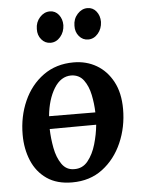

<svg xmlns="http://www.w3.org/2000/svg" viewBox="-53 -785 624 839"><g transform="rotate(-5 258.5 -365.5)"><path d="M281 -511Q337 -511 381.5 -485Q426 -459 452.5 -409.5Q479 -360 479 -289Q479 -210 449 -141.5Q419 -73 363.5 -31Q308 11 230 11Q163 11 119 -19.5Q75 -50 53.5 -101.5Q32 -153 32 -215Q32 -295 62 -362.5Q92 -430 148 -470.5Q204 -511 281 -511ZM266 -455Q220 -455 190.5 -407Q161 -359 154 -286L357 -285Q356 -323 348 -362Q340 -401 320.5 -427.5Q301 -454 266 -455ZM243 -46Q280 -45 303.5 -74Q327 -103 339.5 -146Q352 -189 356 -231L152 -230Q153 -189 161 -146.5Q169 -104 189 -75Q209 -46 243 -46ZM354 -605Q330 -605 314 -624Q298 -643 299 -670Q299 -700 318 -721Q337 -742 362 -742Q386 -742 401 -723Q416 -704 416 -677Q415 -647 397 -626Q379 -605 354 -605ZM189 -605Q165 -605 149 -624Q133 -643 134 -670Q134 -700 153 -721Q172 -742 197 -742Q221 -742 236 -723Q251 -704 251 -677Q250 -647 232 -626Q214 -605 189 -605Z"/></g></svg>

Font: Lora SemiBold
Style: Italic
Weight: 600
Italic angle: -3°
Designer: Olga Karpushina, Alexei Vanyashin (Cyrillic)
Foundry: Cyreal
Version: Version 3.011; ttfautohint (v1.8.4.7-5d5b)